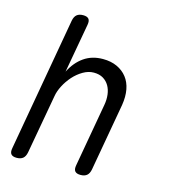

<svg xmlns="http://www.w3.org/2000/svg" viewBox="-111 -829 823 929"><g transform="rotate(15 300.0 -365.0)"><path d="M158 -326 105 -30Q101 -9 89.5 0.5Q78 10 58 10Q38 10 30 0.5Q22 -9 26 -30L144 -700Q148 -721 159.5 -730.5Q171 -740 191 -740Q211 -740 219 -730.5Q227 -721 223 -700L179 -454Q204 -504 244 -532Q284 -560 339 -560Q379 -560 409.5 -546Q440 -532 459.5 -507Q479 -482 485.5 -447Q492 -412 485 -369L425 -30Q421 -9 409.5 0.5Q398 10 378 10Q358 10 350 0.5Q342 -9 346 -30L402 -347Q407 -374 404 -399Q401 -424 390 -443Q379 -462 360 -473.5Q341 -485 313 -485Q286 -485 259.5 -469.5Q233 -454 212 -430.5Q191 -407 176.5 -379Q162 -351 158 -326Z"/></g></svg>

Font: Maple Mono NL Light
Style: Italic
Weight: 300
Italic angle: -10°
Monospace: yes
Designer: subframe7536
Version: Version 7.000